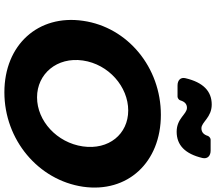

<svg xmlns="http://www.w3.org/2000/svg" viewBox="-75 -903 986 876"><g transform="rotate(90 418.0 -465.0)"><path d="M457 -938C396 -938 356 -899 337 -819C331 -796 346 -782 370 -782H421C428 -782 437 -789 438 -795C444 -815 455 -825 472 -825C501 -825 520 -778 581 -778C642 -778 682 -816 701 -896C706 -919 691 -933 667 -933H617C610 -933 602 -926 600 -920C594 -901 583 -891 565 -891C537 -891 516 -938 457 -938ZM504 -706C288 -706 104 -555 75 -351C45 -146 185 8 401 8C618 8 802 -147 832 -351C861 -554 721 -706 504 -706ZM484 -557C592 -557 665 -468 648 -350C631 -232 532 -141 424 -141C317 -141 239 -232 256 -350C273 -468 376 -557 484 -557Z"/></g></svg>

Font: Trueno
Style: RoundBdIt
Weight: 700
Designer: Julieta Ulanovsky, Jasper
Foundry: Julieta Ulanovsky, Cannot Into Space Fonts
Version: Version 3.001